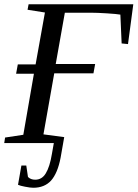

<svg xmlns="http://www.w3.org/2000/svg" viewBox="-28 -675 649 906"><path d="M576 -467 546 -470 540 -606Q524 -609 477 -612Q430 -615 402 -615H278L235 -373H421L413 -329H228L177 -41L275 -28L258 69Q244 142 213 177Q182 211 129 211Q115 211 90 206Q68 202 57 197L73 106H96L104 160Q117 173 138 173Q170 173 188 143Q207 112 217 51L226 0H-8L-4 -26L82 -39L132 -327H48L56 -371H140L184 -616L102 -629L107 -655H601Z"/></svg>

Font: Libra Serif Modern
Style: Italic
Weight: 400
Italic angle: -12°
Designer: Stefan Peev, Context Ltd
Foundry: Stefan Peev, Context Ltd
Version: Version 1.000